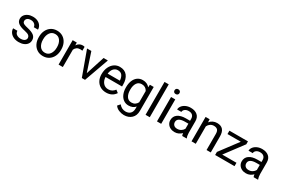

<svg xmlns="http://www.w3.org/2000/svg" viewBox="107 -2055 5260 3596"><g transform="rotate(30 2737.0 -256.5)"><path d="M247 -232Q153 -251 104.5 -286.5Q56 -322 56 -384Q56 -426 80.5 -461Q105 -496 150 -517Q195 -538 252 -538Q314 -538 359.5 -516Q405 -494 429.5 -456.5Q454 -419 454 -374H363Q363 -396 349.5 -417Q336 -438 311 -451.5Q286 -465 252 -465Q200 -465 174 -442Q148 -419 148 -387Q148 -366 158 -352Q168 -338 194 -327Q220 -316 269 -305Q369 -282 414 -245.5Q459 -209 459 -146Q459 -100 433.5 -64.5Q408 -29 362 -9.5Q316 10 255 10Q188 10 138.5 -14.5Q89 -39 63.5 -78.5Q38 -118 38 -163H130Q133 -111 169.5 -87Q206 -63 255 -63Q308 -63 338 -85Q368 -107 368 -140Q368 -173 343.5 -195Q319 -217 247 -232Z M777 -538Q850 -538 904.5 -503Q959 -468 988.5 -407Q1018 -346 1018 -270V-258Q1018 -181 988.5 -120.5Q959 -60 904.5 -25Q850 10 778 10Q705 10 650.5 -25Q596 -60 566.5 -120.5Q537 -181 537 -258V-270Q537 -346 566.5 -407Q596 -468 650.5 -503Q705 -538 777 -538ZM778 -63Q849 -63 888 -119Q927 -175 927 -258V-270Q927 -353 888 -409Q849 -465 777 -465Q706 -465 667 -409Q628 -353 628 -270V-258Q628 -175 667 -119Q706 -63 778 -63Z M1115 -528H1204L1206 -468Q1250 -538 1331 -538Q1340 -538 1353 -535.5Q1366 -533 1371 -531V-448Q1351 -452 1327 -452Q1282 -452 1252 -431.5Q1222 -411 1207 -375V0H1115Z M1687 0H1618L1426 -528H1519L1653 -124L1783 -528H1876Z M1901 -246Q1901 -338 1933.5 -404Q1966 -470 2018.5 -504Q2071 -538 2132 -538Q2241 -538 2295.5 -467.5Q2350 -397 2350 -280V-239H1993Q1995 -164 2037 -113.5Q2079 -63 2149 -63Q2195 -63 2228 -81.5Q2261 -100 2288 -135L2343 -92Q2276 10 2144 10Q2072 10 2016.5 -22.5Q1961 -55 1931 -113.5Q1901 -172 1901 -246ZM1996 -313H2259V-319Q2255 -382 2225.5 -423.5Q2196 -465 2132 -465Q2078 -465 2041.5 -425Q2005 -385 1996 -313Z M2630 -538Q2726 -538 2781 -471L2785 -528H2868V-11Q2868 92 2806 150Q2744 208 2644 208Q2593 208 2536.5 186Q2480 164 2448 117L2495 63Q2554 135 2637 135Q2702 135 2739 98Q2776 61 2776 -7V-52Q2723 10 2629 10Q2567 10 2519.5 -24.5Q2472 -59 2446.5 -120Q2421 -181 2421 -258V-269Q2421 -349 2446.5 -410Q2472 -471 2519 -504.5Q2566 -538 2630 -538ZM2651 -66Q2736 -66 2776 -144V-387Q2736 -462 2652 -462Q2582 -462 2547 -408Q2512 -354 2512 -269V-258Q2512 -174 2547 -120Q2582 -66 2651 -66Z M2996 -711H3087V0H2996Z M3290 -721Q3315 -721 3329.5 -706.5Q3344 -692 3344 -669Q3344 -647 3329.5 -632.5Q3315 -618 3290 -618Q3264 -618 3250 -632.5Q3236 -647 3236 -669Q3236 -692 3250 -706.5Q3264 -721 3290 -721ZM3243 -528H3334V0H3243Z M3663 -466Q3613 -466 3581.5 -441Q3550 -416 3550 -382H3458Q3458 -421 3484.5 -457Q3511 -493 3559 -515.5Q3607 -538 3668 -538Q3758 -538 3811.5 -492.5Q3865 -447 3865 -361V-115Q3865 -88 3870 -58Q3875 -28 3884 -8V0H3789Q3779 -21 3776 -55Q3748 -26 3710 -8Q3672 10 3626 10Q3573 10 3532.5 -10.5Q3492 -31 3469.5 -67Q3447 -103 3447 -146Q3447 -230 3510.5 -275Q3574 -320 3685 -320H3774V-362Q3774 -410 3745.5 -438Q3717 -466 3663 -466ZM3774 -148V-257H3700Q3622 -257 3580.5 -232Q3539 -207 3539 -159Q3539 -119 3565 -93.5Q3591 -68 3639 -68Q3686 -68 3722 -91.5Q3758 -115 3774 -148Z M3990 -528H4077L4080 -463Q4108 -499 4148.5 -518.5Q4189 -538 4237 -538Q4406 -538 4406 -346V0H4315V-347Q4315 -408 4289 -435Q4263 -462 4210 -462Q4168 -462 4134.5 -439.5Q4101 -417 4082 -378V0H3990Z M4501 -66 4793 -455H4505V-528H4906V-465L4612 -73H4920V0H4501Z M5207 -466Q5157 -466 5125.5 -441Q5094 -416 5094 -382H5002Q5002 -421 5028.5 -457Q5055 -493 5103 -515.5Q5151 -538 5212 -538Q5302 -538 5355.5 -492.5Q5409 -447 5409 -361V-115Q5409 -88 5414 -58Q5419 -28 5428 -8V0H5333Q5323 -21 5320 -55Q5292 -26 5254 -8Q5216 10 5170 10Q5117 10 5076.5 -10.5Q5036 -31 5013.5 -67Q4991 -103 4991 -146Q4991 -230 5054.5 -275Q5118 -320 5229 -320H5318V-362Q5318 -410 5289.5 -438Q5261 -466 5207 -466ZM5318 -148V-257H5244Q5166 -257 5124.5 -232Q5083 -207 5083 -159Q5083 -119 5109 -93.5Q5135 -68 5183 -68Q5230 -68 5266 -91.5Q5302 -115 5318 -148Z"/></g></svg>

Font: Freesentation 5 Medium
Style: Regular
Weight: 500
Designer: glyphs from Roboto by Christian Robertson / Hangul glyphs from Noto Sans CJK(Source Han Sans) by Jang Soo-young and Kang
Foundry: PT&
Version: Version 2.001